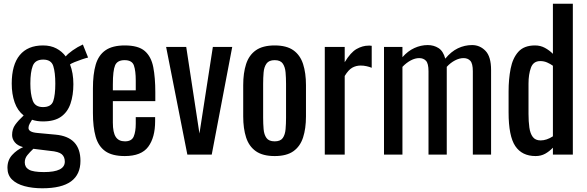

<svg xmlns="http://www.w3.org/2000/svg" viewBox="-20 -830 3150 1031"><path d="M207 181Q154 181 111.5 169.5Q69 158 44.5 134Q20 110 20 71Q20 30 45 2.5Q70 -25 104 -40Q74 -48 59.5 -66Q45 -84 45 -105Q45 -137 61.5 -160Q78 -183 107 -210Q74 -236 58.5 -280.5Q43 -325 43 -381Q43 -482 86 -534Q129 -586 211 -586Q252 -586 282.5 -570Q313 -554 333 -527Q344 -541 370 -559.5Q396 -578 425 -591L453 -521Q440 -518 419.5 -511Q399 -504 380.5 -496.5Q362 -489 356 -484Q374 -438 374 -378Q374 -319 358.5 -273.5Q343 -228 307.5 -203Q272 -178 211 -178Q178 -178 152 -187Q146 -178 139.5 -166Q133 -154 133 -143Q133 -120 181 -116L278 -107Q412 -95 412 34Q412 107 361.5 144Q311 181 207 181ZM211 -255Q255 -255 266 -287.5Q277 -320 277 -381Q277 -441 266 -475.5Q255 -510 212 -510Q169 -510 156 -476.5Q143 -443 143 -381Q143 -326 155.5 -290.5Q168 -255 211 -255ZM113 42Q113 68 135.5 81Q158 94 216 94Q328 94 328 38Q328 12 311.5 -2Q295 -16 248 -20L159 -31Q141 -14 127 3Q113 20 113 42Z M650 8Q582 8 545 -18.5Q508 -45 493.5 -96.5Q479 -148 479 -223V-355Q479 -432 494 -483Q509 -534 546.5 -560Q584 -586 650 -586Q723 -586 757.5 -556Q792 -526 803 -469.5Q814 -413 814 -334V-287H586V-171Q586 -119 601.5 -95Q617 -71 651 -71Q687 -71 698 -97Q709 -123 709 -166V-201H813V-179Q813 -92 776 -42Q739 8 650 8ZM586 -345H709V-397Q709 -450 699 -478.5Q689 -507 649 -507Q610 -507 598 -479Q586 -451 586 -376Z M986 0 872 -578H980L1051 -113L1123 -578H1227L1117 0Z M1455 8Q1391 8 1354 -18Q1317 -44 1301.5 -92Q1286 -140 1286 -205V-373Q1286 -438 1301.5 -486Q1317 -534 1354 -560Q1391 -586 1455 -586Q1519 -586 1555.5 -560Q1592 -534 1607.5 -486Q1623 -438 1623 -373V-205Q1623 -140 1607.5 -92Q1592 -44 1555.5 -18Q1519 8 1455 8ZM1455 -71Q1486 -71 1498.5 -89Q1511 -107 1513.5 -136.5Q1516 -166 1516 -198V-379Q1516 -412 1513.5 -441Q1511 -470 1498.5 -488.5Q1486 -507 1455 -507Q1424 -507 1411 -488.5Q1398 -470 1395.5 -441Q1393 -412 1393 -379V-198Q1393 -166 1395.5 -136.5Q1398 -107 1411 -89Q1424 -71 1455 -71Z M1724 0V-578H1831V-496Q1863 -549 1895 -567Q1927 -585 1959 -585Q1963 -585 1966.5 -585Q1970 -585 1976 -584V-466Q1964 -471 1948.5 -474.5Q1933 -478 1917 -478Q1892 -478 1871.5 -466.5Q1851 -455 1831 -422V0Z M2042 0V-578H2141V-523Q2170 -556 2205 -572Q2240 -588 2277 -588Q2309 -588 2334.5 -572Q2360 -556 2371 -515Q2402 -553 2438.5 -570.5Q2475 -588 2515 -588Q2557 -588 2587 -557Q2617 -526 2617 -454V0H2519V-447Q2519 -489 2505.5 -503.5Q2492 -518 2469 -518Q2447 -518 2423 -505.5Q2399 -493 2379 -471V0H2281V-447Q2281 -489 2267.5 -503.5Q2254 -518 2231 -518Q2209 -518 2185.5 -505.5Q2162 -493 2141 -471V0Z M2856 8Q2783 8 2747 -45.5Q2711 -99 2711 -227V-339Q2711 -405 2722 -461.5Q2733 -518 2763.5 -552Q2794 -586 2853 -586Q2882 -586 2906 -573Q2930 -560 2949 -541V-810H3056V0H2949V-37Q2930 -17 2907.5 -4.5Q2885 8 2856 8ZM2883 -76Q2915 -76 2949 -98V-477Q2935 -487 2918 -494.5Q2901 -502 2881 -502Q2844 -502 2831 -466.5Q2818 -431 2818 -381V-218Q2818 -178 2822.5 -145.5Q2827 -113 2841 -94.5Q2855 -76 2883 -76Z"/></svg>

Font: Oswald
Style: Regular
Weight: 400
Designer: Vernon Adams
Foundry: Vernon Adams
Version: Version 4.103; ttfautohint (v1.8.3)